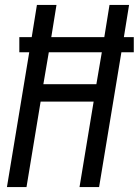

<svg xmlns="http://www.w3.org/2000/svg" viewBox="-20 -755 560 775"><path d="M8 0 98 -544H58V-605H108L129 -735H208L187 -605H401L422 -735H501L480 -605H520V-544H470L380 0H301L358 -345H144L87 0ZM369 -415 391 -544H177L155 -415Z"/></svg>

Font: Iosevka
Style: Italic
Weight: 400
Italic angle: -9°
Monospace: yes
Designer: Belleve Invis
Foundry: Belleve Invis
Version: Version 32.5.0; ttfautohint (v1.8.4)